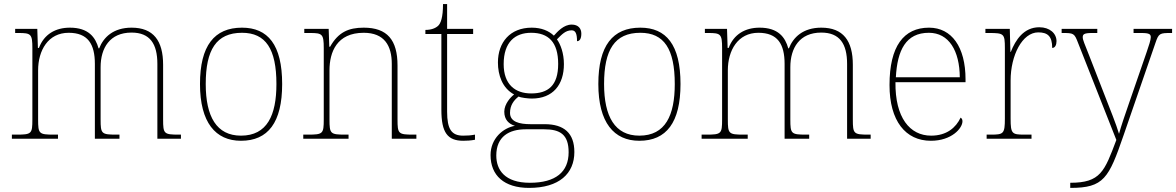

<svg xmlns="http://www.w3.org/2000/svg" viewBox="-20 -677 5740 937"><path d="M38 0H263V-20H243C170 -20 166 -24 166 -94V-334C166 -431 215 -517 315 -517C409 -517 443 -462 443 -365V0H563V-20H548C475 -20 471 -24 471 -94V-349C471 -443 516 -518 622 -518C712 -518 748 -463 748 -365V0H863V-20H853C780 -20 776 -24 776 -94V-361C776 -478 729 -542 622 -542C533 -542 485 -495 464 -441H461C446 -495 412 -542 321 -542C251 -542 195 -510 170 -443H165L162 -536H54V-516H71C131 -516 138 -511 138 -442V-94C138 -24 134 -20 61 -20H38Z M1156 10C1288 10 1357 -79 1357 -267C1357 -459 1287 -542 1161 -542C1026 -542 956 -454 956 -267C956 -79 1032 10 1156 10ZM1156 -15C1037 -15 984 -108 984 -267C984 -433 1035 -517 1161 -517C1277 -517 1329 -438 1329 -267C1329 -115 1284 -15 1156 -15Z M1460 0H1681V-20H1665C1592 -20 1588 -24 1588 -94V-334C1588 -423 1624 -517 1755 -517C1856 -517 1892 -454 1892 -365V0H2012V-20H1997C1924 -20 1920 -24 1920 -94V-357C1920 -482 1870 -542 1755 -542C1681 -542 1631 -520 1591 -449H1587L1584 -536H1465V-516H1493C1553 -516 1560 -511 1560 -442V-94C1560 -24 1556 -20 1483 -20H1460Z M2241 10C2259 10 2277 9 2298 5V-20C2277 -16 2262 -15 2240 -15C2184 -15 2162 -46 2162 -132V-511H2289V-536H2162V-657H2142C2142 -592 2131 -563 2118 -551C2105 -539 2084 -531 2056 -531V-511H2134V-141C2134 -30 2164 10 2241 10Z M2562 240C2709 240 2783 170 2783 65C2783 -27 2733 -71 2638 -71H2569C2515 -71 2469 -82 2469 -126C2469 -164 2488 -188 2511 -206C2521 -200 2559 -196 2575 -196C2679 -196 2732 -264 2732 -364C2732 -417 2716 -460 2698 -485C2723 -510 2740 -529 2770 -529C2788 -529 2796 -514 2796 -476C2810 -476 2817 -490 2817 -513C2817 -537 2803 -557 2770 -557C2731 -557 2701 -523 2683 -503C2659 -526 2623 -542 2575 -542C2469 -542 2410 -470 2410 -372C2410 -311 2431 -247 2489 -216C2473 -204 2441 -170 2441 -132C2441 -93 2463 -72 2493 -63C2436 -53 2374 -2 2374 80C2374 179 2440 240 2562 240ZM2572 -221C2494 -221 2438 -265 2438 -364C2438 -472 2494 -517 2572 -517C2656 -517 2704 -472 2704 -365C2704 -258 2654 -221 2572 -221ZM2566 215C2443 215 2402 152 2402 82C2402 -11 2465 -46 2545 -46H2636C2713 -46 2755 -21 2755 66C2755 162 2692 215 2566 215Z M3100 10C3232 10 3301 -79 3301 -267C3301 -459 3231 -542 3105 -542C2970 -542 2900 -454 2900 -267C2900 -79 2976 10 3100 10ZM3100 -15C2981 -15 2928 -108 2928 -267C2928 -433 2979 -517 3105 -517C3221 -517 3273 -438 3273 -267C3273 -115 3228 -15 3100 -15Z M3404 0H3629V-20H3609C3536 -20 3532 -24 3532 -94V-334C3532 -431 3581 -517 3681 -517C3775 -517 3809 -462 3809 -365V0H3929V-20H3914C3841 -20 3837 -24 3837 -94V-349C3837 -443 3882 -518 3988 -518C4078 -518 4114 -463 4114 -365V0H4229V-20H4219C4146 -20 4142 -24 4142 -94V-361C4142 -478 4095 -542 3988 -542C3899 -542 3851 -495 3830 -441H3827C3812 -495 3778 -542 3687 -542C3617 -542 3561 -510 3536 -443H3531L3528 -536H3420V-516H3437C3497 -516 3504 -511 3504 -442V-94C3504 -24 3500 -20 3427 -20H3404Z M4523 10C4624 10 4677 -51 4677 -85C4677 -94 4674 -99 4668 -103C4645 -54 4600 -15 4524 -15C4420 -15 4348 -103 4350 -276H4692V-290C4692 -448 4624 -542 4514 -542C4390 -542 4321 -451 4321 -262C4321 -87 4399 10 4523 10ZM4664 -300H4352C4359 -432 4401 -517 4513 -517C4611 -517 4663 -429 4664 -300Z M4795 0H5014V-20H4979C4919 -20 4912 -24 4912 -98V-284C4912 -407 4969 -519 5047 -519C5092 -519 5115 -501 5115 -443C5129 -443 5136 -458 5136 -476C5136 -514 5103 -544 5052 -544C4976 -544 4936 -482 4913 -424H4911L4908 -536H4789V-516H4807C4880 -516 4884 -512 4884 -442V-98C4884 -24 4877 -20 4817 -20H4795Z M5203 215V240H5204C5367 240 5391 193 5463 -16L5619 -468C5635 -515 5640 -516 5696 -516H5700V-536H5512V-516H5550C5591 -516 5596 -509 5596 -495C5596 -482 5587 -455 5576 -423L5489 -171C5468 -110 5453 -67 5441 -24C5428 -69 5395 -150 5371 -212L5295 -407C5273 -463 5264 -482 5264 -495C5264 -509 5269 -516 5310 -516H5335V-536H5161V-516H5164C5220 -516 5223 -515 5241 -468L5428 6C5370 160 5351 215 5203 215Z"/></svg>

Font: Noto Serif Gurmukhi Thin
Style: Regular
Weight: 100
Designer: Vaibhav Singh and the Monotype Design Team
Foundry: Monotype Imaging Inc.
Version: Version 2.004